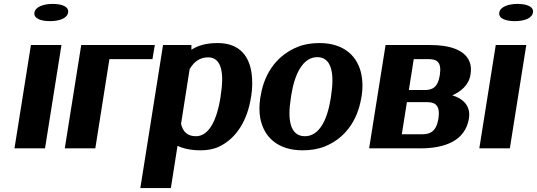

<svg xmlns="http://www.w3.org/2000/svg" viewBox="-20 -758 2743 981"><path d="M156 -694C151 -663 190 -650 235 -650C281 -650 323 -663 328 -694C333 -725 295 -738 249 -738C204 -738 161 -724 156 -694ZM54 0H210L294 -528H138Z M311 0H467L539 -456H759L771 -528H395Z M697 203H853L887 -13C914 0 952 10 1006 10C1040 10 1074 4 1102 -10C1188 -52 1244 -143 1262 -259L1264 -270C1270 -310 1270 -346 1266 -379C1255 -468 1207 -538 1092 -538C1034 -538 993 -526 958 -504V-528H813ZM905 -125 949 -405C971 -442 1000 -465 1044 -465C1115 -465 1125 -377 1108 -272L1106 -257C1089 -152 1051 -62 981 -62C937 -62 915 -85 905 -125Z M1310 -259C1304 -220 1304 -186 1310 -153C1328 -59 1398 10 1526 10C1567 10 1606 4 1640 -10C1737 -49 1806 -135 1826 -259L1828 -269C1834 -308 1833 -342 1827 -375C1809 -469 1740 -538 1612 -538C1571 -538 1534 -532 1500 -518C1403 -479 1332 -393 1312 -269ZM1466 -257 1468 -271C1485 -379 1527 -466 1601 -466C1675 -466 1689 -381 1672 -271L1670 -257C1653 -147 1612 -62 1538 -62C1462 -62 1448 -146 1466 -257Z M1866 0H2128C2247 0 2357 -35 2376 -153C2386 -219 2344 -255 2291 -271C2335 -290 2376 -324 2384 -377C2388 -402 2387 -423 2379 -443C2354 -505 2274 -528 2178 -528H1950ZM2033 -72 2059 -236H2165C2206 -236 2230 -216 2220 -152C2210 -88 2179 -72 2139 -72ZM2069 -298 2094 -456H2166C2211 -456 2238 -444 2227 -373C2217 -311 2189 -298 2149 -298Z M2531 -694C2526 -663 2565 -650 2610 -650C2656 -650 2698 -663 2703 -694C2708 -725 2670 -738 2624 -738C2579 -738 2536 -724 2531 -694ZM2429 0H2585L2669 -528H2513Z"/></svg>

Font: Aerodynamic
Style: BdObl
Weight: 500
Designer: Google
Version: Version 2.000980; 2014